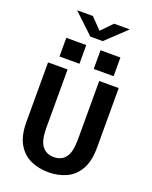

<svg xmlns="http://www.w3.org/2000/svg" viewBox="-197 -1209 1044 1323"><g transform="rotate(20 325.0 -547.5)"><path d="M326 11Q256 11 197 -15.2Q138 -41.5 102.2 -102Q66.5 -162.5 66.5 -264V-700H209.5V-270.5Q209.5 -178.5 240.2 -139.2Q271 -100 326 -100Q381.5 -100 411.5 -139.2Q441.5 -178.5 441.5 -270.5V-700H584.5V-264Q584.5 -162.5 549 -102Q513.5 -41.5 455 -15.2Q396.5 11 326 11ZM126.5 -902H273V-765H126.5ZM377.5 -902H523.5V-765H377.5ZM131.5 -1106H247L325 -1026L403 -1106H518L370.5 -966.5H279.5Z"/></g></svg>

Font: Trispace SemiBold
Style: Regular
Weight: 600
Designer: Tyler Finck
Foundry: Etcetera Type Company
Version: Version 1.210; ttfautohint (v1.8.3)